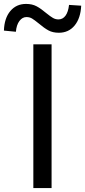

<svg xmlns="http://www.w3.org/2000/svg" viewBox="-70 -959 434 979"><path d="M128 -839Q106 -857 93.5 -864.5Q81 -872 65 -872Q44 -872 29 -852Q14 -832 11 -797L-50 -803Q-48 -866 -17.5 -902.5Q13 -939 63 -939Q94 -939 116.5 -927Q139 -915 166 -892Q187 -875 200 -867.5Q213 -860 228 -860Q250 -860 264 -879Q278 -898 282 -934L344 -930Q341 -866 310.5 -829Q280 -792 230 -792Q199 -792 177 -804Q155 -816 128 -839ZM100 -733H193V0H100Z"/></svg>

Font: Noto Sans SC
Style: Regular
Weight: 400
Designer: Ryoko NISHIZUKA ____ (kana & ideographs); Paul D. Hunt (Latin, Greek & Cyrillic); Wenlong ZHANG ___ (bopomofo); Sandoll 
Foundry: Adobe Systems Incorporated
Version: Version 1.004